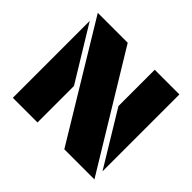

<svg xmlns="http://www.w3.org/2000/svg" viewBox="-150 -842 1035 1035"><g transform="rotate(45 368.0 -324.0)"><path d="M449.7 0 57.1 -647.9H285.2L679.2 0ZM679.2 -61.5 491.2 -371.1V-647.9H679.2ZM57.1 0V-586.4L245.1 -278.3V0Z"/></g></svg>

Font: Black Ops One
Style: Regular
Weight: 400
Designer: James Grieshaber, Eben Sorkin
Foundry: Sorkin Type Co.
Version: Version 1.004; ttfautohint (v1.8.4.7-5d5b)